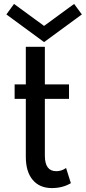

<svg xmlns="http://www.w3.org/2000/svg" viewBox="-20 -942 437 978"><path d="M244.5 16Q299 16 341 -9L316.5 -86.5Q294.5 -70 266.5 -70Q208.5 -70 208.5 -149V-438.5H331.5V-512H208.5V-703.5H111.5V-512H54.5V-438.5H111.5V-143Q111.5 -67.5 146.5 -25.8Q181.5 16 244.5 16ZM204.5 -727.5 397 -868.5 357.5 -922 204.5 -810 51.5 -922 12.5 -868.5Z"/></svg>

Font: Spartan Medium
Style: Regular
Weight: 500
Designer: Matt Bailey, Mirko Velimirovic
Foundry: Matt Bailey
Version: Version 1.003; ttfautohint (v1.8.3)